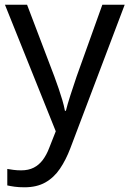

<svg xmlns="http://www.w3.org/2000/svg" viewBox="-20 -556 550 816"><path d="M1 -536H95L211 -231Q221 -204 229.5 -179Q238 -154 245 -130.5Q252 -107 256 -85H260Q266 -110 279 -150.5Q292 -191 306 -232L415 -536H510L279 74Q260 124 234.5 161.5Q209 199 172.5 219.5Q136 240 84 240Q60 240 42 237.5Q24 235 11 232V162Q22 164 37.5 166Q53 168 70 168Q101 168 123.5 156.5Q146 145 162 123.5Q178 102 189 73L217 2Z"/></svg>

Font: hexukorean05
Style: Book
Weight: 400
Designer: Jelle Bosma - Monotype Design Team
Foundry: Monotype Imaging Inc.
Version: Version 2.003